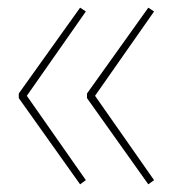

<svg xmlns="http://www.w3.org/2000/svg" viewBox="-20 -521 451 501"><path d="M29 -265V-277L189 -501L204 -491L50 -271L204 -51L189 -40ZM207 -265V-277L367 -501L382 -491L228 -271L382 -51L367 -40Z"/></svg>

Font: Georama ExtraCondensed Thin Thin
Style: Regular
Weight: 250
Version: Version 1.001